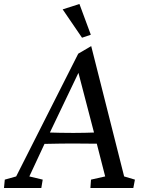

<svg xmlns="http://www.w3.org/2000/svg" viewBox="-35 -942 713 962"><path d="M-15 0H172L179 -42L112 -58L188 -221C242 -222 287 -223 326 -223C362 -223 404 -222 450 -222L492 -58L421 -42L418 0H633L641 -42L587 -58L422 -711L357 -673L46 -58L-11 -42ZM215 -278 358 -577 436 -278C409 -277 374 -276 333 -276C283 -276 244 -277 215 -278ZM279 -895 376 -753 420 -768 363 -922Z"/></svg>

Font: TPK Tissa Web
Style: Italic
Weight: 400
Italic angle: -7°
Designer: Jacques Le Bailly, Suppakit Chalermlarp | Katatrad Co.,Ltd.
Foundry: Jacques Le Bailly, Cadson Demak Co.,Ltd.
Version: Version 5.000;Glyphs 3.1.2 (3151)